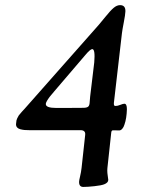

<svg xmlns="http://www.w3.org/2000/svg" viewBox="-20 -675 567 755"><path d="M296.4 -163.1H95.2Q84 -163.1 76.2 -163.8Q68.4 -164.6 60.1 -166.7Q51.8 -168.9 47.4 -173.8Q43 -178.7 43 -186.5L43.9 -194.3Q43.9 -201.7 47.6 -209.5Q51.3 -217.3 53.7 -220.9Q56.2 -224.6 65.4 -234.9Q74.7 -245.1 76.2 -246.6L369.1 -578.1Q375 -584.5 394.5 -608.9Q414.1 -633.3 426.8 -644Q439.5 -654.8 452.1 -654.8Q474.1 -654.8 473.1 -629.9Q472.7 -617.7 466.8 -587.2Q460.9 -556.6 459.5 -544.4L428.7 -277.8Q427.2 -268.6 428 -263.4Q428.7 -258.3 434.6 -258.3Q442.4 -258.3 453.1 -262.7Q463.9 -267.1 469.2 -267.1Q479 -267.1 479 -245.6Q478 -209 469.2 -184.6Q466.3 -174.8 460.7 -168.5Q455.1 -162.1 448.7 -162.1Q444.8 -162.1 436.3 -162.4Q427.7 -162.6 424.3 -162.6Q418.5 -162.6 417.5 -154.3L402.3 -13.7Q401.4 -4.4 402.3 5.4Q403.3 15.1 404.5 22.9Q405.8 30.8 405.8 32.2Q405.8 43.5 389.6 49.8Q378.4 54.2 351.6 57.1Q324.7 60.1 307.6 60.1Q290.5 60.1 291 39.6Q291 34.7 294.9 18.6Q298.8 2.4 300.8 -15.1L314.9 -144Q317.4 -163.1 296.4 -163.1ZM332.5 -271.5Q332.5 -282.2 341.1 -350.3Q349.6 -418.5 350.6 -429.7Q355 -481.9 342.8 -481.9Q335 -481.9 315.4 -458.5L194.3 -316.9Q192.4 -314.5 188 -309.3Q183.6 -304.2 181.2 -301.3Q178.7 -298.3 175 -293.7Q171.4 -289.1 169.2 -285.6Q167 -282.2 164.8 -278.6Q162.6 -274.9 161.4 -271.7Q160.2 -268.6 160.2 -265.6Q160.2 -250.5 201.7 -250.5Q226.1 -250.5 261.5 -250.7Q296.9 -251 307.1 -251Q321.3 -251 326.7 -255.6Q332 -260.3 332.5 -271.5Z"/></svg>

Font: Cooper* Medium
Style: Italic
Weight: 500
Italic angle: -7°
Designer: Owen Earl
Foundry: indestructible type*
Version: Version 0.001